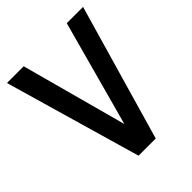

<svg xmlns="http://www.w3.org/2000/svg" viewBox="-195 -804 917 917"><g transform="rotate(-45 263.5 -345.0)"><path d="M7 -690H120L265 -155L411 -690H521L322 0H206Z"/></g></svg>

Font: Radio Canada Condensed Medium
Style: Regular
Weight: 500
Width: 3
Designer: Charles Daoud, Etienne Aubert Bonn, Alexandre Saumier Demers, Jacques Le Bailly
Foundry: Radio-Canada
Version: Version 2.104; ttfautohint (v1.8.4.7-5d5b);gftools[0.9.28.de